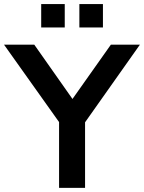

<svg xmlns="http://www.w3.org/2000/svg" viewBox="-45 -907 696 927"><path d="M240.2 0H365.7V-355.9L340.2 -280.4L630.4 -691.2H490.2L291.2 -409.8H318.6L120.6 -691.2H-25.5L266.7 -280.4L240.2 -355.9ZM338.2 -774.5H452V-887.3H338.2ZM153.9 -774.5H267.6V-887.3H153.9Z"/></svg>

Font: LL Pando Sans
Style: Bold
Weight: 700
Designer: Joshua Smith
Foundry: Joshua Smith
Version: Version 1.000;Glyphs 3.2.1 (3258)